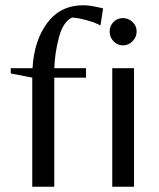

<svg xmlns="http://www.w3.org/2000/svg" viewBox="-20 -712 606 732"><path d="M308 -452V-416H187V0H103V-416L21 -432V-452H104Q110 -558 160.5 -625Q211 -692 297 -692Q325 -692 373 -680L363 -615Q341 -627 306.5 -636Q272 -645 254 -645Q220 -628 204.5 -569Q189 -510 187 -452ZM408 0V-452H491V0ZM398 -591.5Q398 -613 412.5 -628Q427 -643 448.5 -643Q470 -643 485.5 -628Q501 -613 501 -592Q501 -571 485.5 -555Q470 -539 449 -539Q428 -539 413 -554.5Q398 -570 398 -591.5Z"/></svg>

Font: Belleza
Style: Regular
Weight: 400
Designer: Eduardo Rodriguez Tunni
Foundry: Eduardo Rodriguez Tunni
Version: Version 1.001